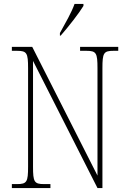

<svg xmlns="http://www.w3.org/2000/svg" viewBox="-20 -951 651 971"><path d="M283 -784V-771H287C326 -815 381 -886 402 -921V-931H357C341 -886 312 -837 283 -784ZM40 0H235V-20H203C153 -20 147 -31 147 -108V-643L473 0H498V-606C498 -683 504 -694 554 -694H578V-714H385V-694H417C467 -694 473 -683 473 -606V-63L143 -714H40V-694H66C116 -694 122 -683 122 -606V-108C122 -31 116 -20 66 -20H40Z"/></svg>

Font: Noto Serif Bengali Condensed Thin
Style: Regular
Weight: 100
Width: 3
Designer: Juan Bruce, Universal Thirst, Indian Type Foundry and the Monotype Design Team.
Foundry: Monotype Imaging Inc.
Version: Version 2.003